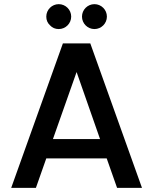

<svg xmlns="http://www.w3.org/2000/svg" viewBox="-20 -905 737 925"><path d="M153 0 203 -142H494L544 0H664L415 -696H283L34 0ZM349 -558 462 -235H235ZM221 -783C232 -771 246 -765 263 -765C296 -765 323 -792 323 -825C323 -858 296 -885 263 -885C230 -885 203 -858 203 -825C203 -808 209 -794 221 -783ZM375 -825C375 -792 402 -765 435 -765C468 -765 495 -792 495 -825C495 -858 468 -885 435 -885C402 -885 375 -858 375 -825Z"/></svg>

Font: Poppins Medium
Style: Regular
Weight: 500
Designer: Ninad Kale (Devanagari), Jonny Pinhorn (Latin)
Foundry: Indian Type Foundry
Version: 4.004